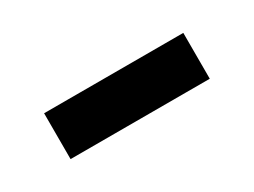

<svg xmlns="http://www.w3.org/2000/svg" viewBox="-25 -419 398 301"><g transform="rotate(-30 174.0 -268.5)"><path d="M300 -310V-227H48V-310Z"/></g></svg>

Font: Alkalami
Style: Regular
Weight: 400
Designer: Becca Hirsbrunner Spalinger
Foundry: SIL International
Version: Version 2.000